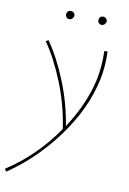

<svg xmlns="http://www.w3.org/2000/svg" viewBox="-147 -636 661 983"><g transform="rotate(10 183.5 -145.0)"><path d="M140 -536Q130 -536 124 -542.5Q118 -549 119 -558Q119 -567 125 -573Q131 -579 140 -579Q149 -579 155.5 -573Q162 -567 162 -557Q161 -549 154.5 -542.5Q148 -536 140 -536ZM308 -536Q298 -536 292 -542.5Q286 -549 287 -558Q287 -567 293 -573Q299 -579 309 -579Q318 -579 324 -572.5Q330 -566 330 -557Q329 -549 322.5 -542.5Q316 -536 308 -536ZM361 -407Q364 -327 349 -258Q315 -101 206.5 46.5Q98 194 -44 289L-52 275Q98 178 204 24Q187 -96 141 -211Q95 -326 40 -404L53 -412Q108 -334 153.5 -222Q199 -110 217 6Q303 -125 332 -256Q347 -331 344 -407Z"/></g></svg>

Font: EauTestText Thin
Style: Italic
Weight: 250
Italic angle: -12°
Designer: Christian Thalmann (Catharsis Fonts)
Version: Version 0.001;PS 000.001;hotconv 1.0.88;makeotf.lib2.5.64775